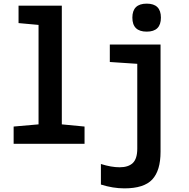

<svg xmlns="http://www.w3.org/2000/svg" viewBox="-20 -791 1040 1056"><path d="M865 -694Q865 -771 787 -771Q708 -771 708 -694Q708 -617 787 -617Q865 -617 865 -694ZM445 0V-95L320 -107V-760H82V-664L192 -654V-107L55 -95V0ZM863 44V-546H584V-450L735 -440V26Q735 82 710.5 105.5Q686 129 638 129Q592 129 535 111V224Q601 245 664 245Q772 245 817.5 196Q863 147 863 44Z"/></svg>

Font: Noto Sans Mono UI Condensed
Style: Bold
Weight: 700
Width: 3
Designer: Monotype Design team
Foundry: Monotype Imaging Inc.
Version: 1.000